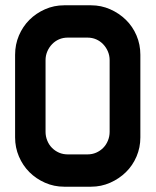

<svg xmlns="http://www.w3.org/2000/svg" viewBox="-20 -705 590 725"><path d="M324 -685Q362 -685 396 -670Q430 -655 455.5 -630Q481 -605 495.5 -571Q510 -537 510 -498V-186Q510 -148 495.5 -114Q481 -80 455.5 -55Q430 -30 396 -15Q362 0 324 0H222Q184 0 150 -15Q116 -30 91 -55Q66 -80 51.5 -114Q37 -148 37 -186V-498Q37 -537 51.5 -571Q66 -605 91 -630Q116 -655 150 -670Q184 -685 222 -685ZM394 -478Q394 -495 387.5 -510.5Q381 -526 369.5 -538Q358 -550 343 -556.5Q328 -563 310 -563H236Q218 -563 203 -556.5Q188 -550 176.5 -538Q165 -526 158.5 -510.5Q152 -495 152 -478V-207Q152 -190 158.5 -174Q165 -158 176.5 -146.5Q188 -135 203 -128.5Q218 -122 236 -122H310Q328 -122 343 -128.5Q358 -135 369.5 -146.5Q381 -158 387.5 -174Q394 -190 394 -207Z"/></svg>

Font: Do Hyeon
Style: Regular
Weight: 400
Version: Version 1.001